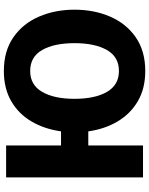

<svg xmlns="http://www.w3.org/2000/svg" viewBox="94 -874 792 1021"><g transform="rotate(-90 490.5 -364.0)"><path d="M57 0V-728H227V-436H302Q314 -523 354 -592Q394 -661 462 -700.5Q530 -740 623 -740Q729 -740 802 -689.5Q875 -639 912 -553.5Q949 -468 949 -364Q949 -260 912 -174.5Q875 -89 802 -38.5Q729 12 623 12Q530 12 462.5 -27.5Q395 -67 354.5 -135.5Q314 -204 302 -291H227V0ZM623 -128Q698 -128 734.5 -192Q771 -256 771 -364Q771 -473 734.5 -536.5Q698 -600 623 -600Q549 -600 512 -536.5Q475 -473 475 -364Q475 -255 512 -191.5Q549 -128 623 -128Z"/></g></svg>

Font: Murecho
Style: Bold
Weight: 700
Designer: Neil Summerour
Foundry: Positype
Version: Version 1.010; ttfautohint (v1.8.3)